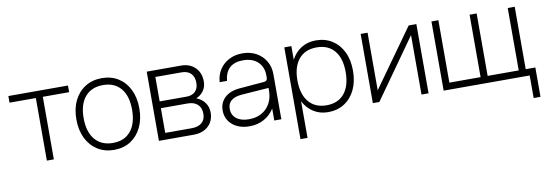

<svg xmlns="http://www.w3.org/2000/svg" viewBox="-53 -856 3888 1366"><g transform="rotate(-10 1891.0 -173.5)"><path d="M465.5 -500V-452H275.5V0H225V-452H35V-500Z M482.5 -252Q482.5 -330 511.2 -388Q540 -446 591.5 -478Q643 -510 711 -510Q779 -510 829.8 -478Q880.5 -446 909 -388Q937.5 -330 937.5 -252Q937.5 -174 909 -115.5Q880.5 -57 829.8 -24.5Q779 8 711 8Q643 8 591.5 -24.5Q540 -57 511.2 -115.5Q482.5 -174 482.5 -252ZM885 -252Q885 -351 839.5 -405.5Q794 -460 711 -460Q627.5 -460 581.2 -405.5Q535 -351 535 -252Q535 -152.5 581.2 -97.2Q627.5 -42 711 -42Q794 -42 839.5 -97.2Q885 -152.5 885 -252Z M1349 -252Q1388 -236.5 1410 -206Q1432 -175.5 1432 -135.5Q1432 -74 1391.8 -37Q1351.5 0 1285.5 0H1034.5V-500H1282.5Q1345 -500 1383.8 -461.8Q1422.5 -423.5 1422.5 -360.5Q1422.5 -323 1403 -294.8Q1383.5 -266.5 1349 -252ZM1282 -275.5Q1323.5 -275.5 1346 -298Q1368.5 -320.5 1368.5 -360.5Q1368.5 -404.5 1344.8 -428.2Q1321 -452 1277 -452H1088.5V-275.5ZM1280 -48Q1327 -48 1353.2 -70.5Q1379.5 -93 1379.5 -135.5Q1379.5 -178.5 1353.8 -202.5Q1328 -226.5 1282 -226.5H1088.5V-48Z M1919 -325V0H1868V-86.5Q1840.5 -41.5 1794 -15.8Q1747.5 10 1688.5 10Q1613 10 1565.8 -30Q1518.5 -70 1518.5 -134Q1518.5 -190.5 1557.5 -226.5Q1596.5 -262.5 1664.5 -268L1843.5 -283Q1868 -285 1868 -309V-326Q1868 -388 1828.8 -424.2Q1789.5 -460.5 1722.5 -460.5Q1598.5 -460.5 1585.5 -336H1532.5Q1536 -387.5 1561.8 -426.8Q1587.5 -466 1630 -488Q1672.5 -510 1726.5 -510Q1783 -510 1826.2 -486.2Q1869.5 -462.5 1894.2 -420.8Q1919 -379 1919 -325ZM1570 -136Q1570 -91.5 1603 -65.8Q1636 -40 1692.5 -40Q1772 -40 1820 -89Q1868 -138 1868 -219.5V-235.5L1674.5 -221.5Q1570 -214 1570 -136Z M2028.5 -500H2079.5V-401.5Q2106 -453 2151.8 -481.5Q2197.5 -510 2257 -510Q2324 -510 2374.5 -478Q2425 -446 2453 -388Q2481 -330 2481 -252Q2481 -174 2453 -115.5Q2425 -57 2374.5 -24.5Q2324 8 2257 8Q2197.5 8 2151.8 -21Q2106 -50 2079.5 -101.5V163H2028.5ZM2428 -252Q2428 -351 2382.8 -405.5Q2337.5 -460 2254.5 -460Q2171 -460 2125.2 -405.5Q2079.5 -351 2079.5 -252Q2079.5 -152.5 2125.2 -97.2Q2171 -42 2254.5 -42Q2337.5 -42 2382.8 -97.2Q2428 -152.5 2428 -252Z M2630 -500V-84L2927 -500H2982.5V0H2931.5V-429.5L2627 0H2580V-500Z M3418 -49H3642.5V-500H3693V-49H3762.5V163H3713V0H3091.5V-500H3141.5V-49H3367V-500H3418Z"/></g></svg>

Font: Overused Grotesk Light
Style: Regular
Weight: 300
Version: Version 0.004